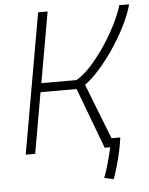

<svg xmlns="http://www.w3.org/2000/svg" viewBox="-58 -740 732 946"><g transform="rotate(-5 308.5 -267.0)"><path d="M465.8 158.2 419.9 147.9Q433.1 112.8 444.3 71.8Q455.6 30.8 462.4 0H435.1L322.3 -300.3H144L91.3 0H44.4L166.5 -693.4H213.4L151.9 -344.2H325.7Q361.3 -364.7 398.4 -405.5Q435.5 -446.3 469.5 -496.8Q503.4 -547.4 529.3 -598.9Q555.2 -650.4 567.9 -693.4H616.7Q602.1 -641.1 573.2 -584.5Q544.4 -527.8 508.3 -475.1Q472.2 -422.4 434.8 -380.9Q397.5 -339.4 365.7 -317.4L472.7 -43.9H516.1Q512.2 -13.2 504.2 24.2Q496.1 61.5 485.8 96.9Q475.6 132.3 465.8 158.2Z"/></g></svg>

Font: Cascadia Mono PL ExtraLight
Style: Italic
Weight: 200
Italic angle: -10°
Monospace: yes
Designer: Aaron Bell
Foundry: Saja Typeworks
Version: Version 2404.023; ttfautohint (v1.8.4)